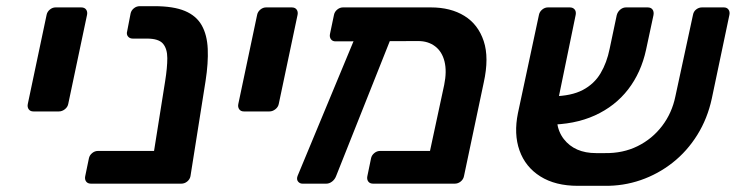

<svg xmlns="http://www.w3.org/2000/svg" viewBox="-20 -595 2384 622"><path d="M88 -234Q78 -234 73 -241Q68 -248 70 -258L131 -547Q133 -557 141.5 -564Q150 -571 160 -571H243Q254 -571 259 -564Q264 -557 262 -547L201 -258Q199 -248 190 -241Q181 -234 171 -234Z M275 0Q264 0 259 -7Q254 -14 256 -24L268 -82Q270 -92 278.5 -99Q287 -106 297 -106H599L581 -21Q579 -11 570.5 -5.5Q562 0 552 0ZM484 0Q474 0 469.5 -7Q465 -14 466 -24L515 -332Q522 -376 522 -406.5Q522 -437 508 -453.5Q494 -470 456 -470H410Q400 -470 394.5 -477Q389 -484 392 -494L403 -551Q405 -561 413.5 -568Q422 -575 433 -575H480Q542 -575 579 -559.5Q616 -544 633.5 -513Q651 -482 653 -436.5Q655 -391 646 -333L597 -24Q595 -14 586.5 -7Q578 0 567 0Z M770 -234Q760 -234 755 -241Q750 -248 752 -258L813 -547Q815 -557 823.5 -564Q832 -571 842 -571H925Q936 -571 941 -564Q946 -557 944 -547L883 -258Q881 -248 872 -241Q863 -234 853 -234Z M1335 -462 1067 -461Q1057 -461 1052 -468Q1047 -475 1049 -485L1062 -547Q1064 -557 1072.5 -564Q1081 -571 1091 -571H1376Q1440 -571 1484.5 -543.5Q1529 -516 1547 -462Q1565 -408 1547 -327L1483 -24Q1481 -14 1472.5 -7Q1464 0 1453 0H1189Q1178 0 1173 -7Q1168 -14 1170 -24L1182 -82Q1184 -92 1192.5 -99Q1201 -106 1211 -106H1373L1419 -320Q1428 -364 1420 -396Q1412 -428 1389.5 -445Q1367 -462 1335 -462ZM960 0Q951 0 945.5 -7Q940 -14 944 -25L1138 -492Q1143 -503 1151.5 -509Q1160 -515 1169 -514L1236 -512Q1246 -511 1251.5 -503Q1257 -495 1252 -485L1069 -25Q1065 -14 1056 -7Q1047 0 1037 0Z M1939 -99Q1998 -98 2045.5 -121.5Q2093 -145 2125 -187Q2157 -229 2168 -283L2225 -547Q2227 -558 2235.5 -564.5Q2244 -571 2254 -571H2325Q2335 -571 2340 -564Q2345 -557 2343 -547L2286 -276Q2272 -211 2239 -158Q2206 -105 2159 -68Q2112 -31 2055.5 -11.5Q1999 8 1937 7H1852Q1779 7 1730.5 -23.5Q1682 -54 1663 -107.5Q1644 -161 1658 -229L1726 -547Q1728 -557 1736.5 -564Q1745 -571 1755 -571H1826Q1836 -571 1841.5 -564.5Q1847 -558 1845 -547L1789 -275Q1771 -190 1806.5 -144.5Q1842 -99 1911 -99ZM1753 -191 1771 -283Q1831 -284 1868 -303.5Q1905 -323 1925.5 -357.5Q1946 -392 1955 -437L1978 -546Q1981 -557 1989.5 -564Q1998 -571 2008 -571H2078Q2089 -571 2094 -564Q2099 -557 2097 -546L2073 -434Q2057 -360 2015 -305.5Q1973 -251 1907 -221Q1841 -191 1753 -191Z"/></svg>

Font: Rubik Medium
Style: Italic
Weight: 500
Italic angle: -12°
Designer: Hubert and Fischer
Foundry: Hubert and Fischer
Version: Version 2.300;gftools[0.9.30]